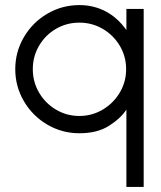

<svg xmlns="http://www.w3.org/2000/svg" viewBox="-20 -522 635 755"><path d="M477 -91Q455 -57 409 -27.5Q363 2 292 2Q224 2 166 -32Q108 -66 74 -124Q40 -182 40 -250Q40 -318 74 -376Q108 -434 166 -468Q224 -502 292 -502Q348 -502 395 -477.5Q442 -453 477 -404V-487H545V213H477ZM109 -250Q109 -200 133.5 -158Q158 -116 200 -91Q242 -66 292 -66Q342 -66 384 -91Q426 -116 451 -158Q476 -200 476 -250Q476 -300 451 -342Q426 -384 384 -408.5Q342 -433 292 -433Q242 -433 200 -408.5Q158 -384 133.5 -342Q109 -300 109 -250Z"/></svg>

Font: Sulphur Point
Style: Regular
Weight: 400
Designer: Noponies / Dale Sattler
Foundry: Noponies
Version: Version 1.000; ttfautohint (v1.8)